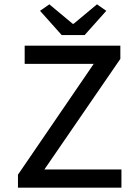

<svg xmlns="http://www.w3.org/2000/svg" viewBox="-20 -867 640 887"><path d="M63 0V-60L413 -572H94V-656H536V-595L185 -84H541V0ZM265 -705 165 -817 208 -847 316 -757H320L428 -847L471 -817L371 -705Z"/></svg>

Font: SauceCodePro Nerd Font Mono
Style: Regular
Weight: 500
Monospace: yes
Designer: Paul D. Hunt, Teo Tuominen
Foundry: Adobe Systems Incorporated
Version: Version 2.030;PS 1.000;hotconv 16.6.51;makeotf.lib2.5.65220;